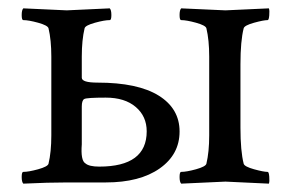

<svg xmlns="http://www.w3.org/2000/svg" viewBox="-20 -439 703 462"><path d="M558.6 -284.2V-131.8Q558.6 -75.2 566.4 -44.9Q568.4 -38.1 591.3 -31.7Q614.3 -25.4 624 -25.4Q627 -25.4 627.9 -13.7Q628.9 -2 627 2.9Q529.3 -2 522.5 -2Q515.6 -2 416 2.9Q412.1 -1 412.1 -13.2Q412.1 -25.4 416 -25.4Q428.7 -25.4 451.7 -31.7Q474.6 -38.1 476.6 -44.9Q483.4 -73.2 483.4 -113.3V-302.7Q483.4 -342.8 476.6 -371.1Q474.6 -377.9 451.7 -384.3Q428.7 -390.6 416 -390.6Q412.1 -390.6 412.1 -402.8Q412.1 -415 416 -418.9Q515.6 -414.1 522.5 -414.1Q529.3 -414.1 627 -418.9Q628.9 -414.1 627.9 -402.3Q627 -390.6 624 -390.6Q614.3 -390.6 591.3 -384.3Q568.4 -377.9 566.4 -371.1Q558.6 -340.8 558.6 -284.2ZM244.1 -418.9Q248 -415 248 -402.8Q248 -390.6 244.1 -390.6Q231.4 -390.6 208.5 -384.3Q185.5 -377.9 183.6 -371.1Q176.8 -342.8 176.8 -302.7V-252Q176.8 -240.2 214.8 -240.2Q311.5 -240.2 361.8 -209Q412.1 -177.7 412.1 -122.6Q412.1 -67.4 364.3 -33.7Q316.4 0 234.4 0H141.6Q95.7 0 36.1 2.9Q32.2 -1 32.2 -13.2Q32.2 -25.4 36.1 -25.4Q48.8 -25.4 71.8 -31.7Q94.7 -38.1 96.7 -44.9Q103.5 -73.2 103.5 -113.3V-302.7Q103.5 -342.8 96.7 -371.1Q94.7 -377.9 71.8 -384.3Q48.8 -390.6 36.1 -390.6Q32.2 -390.6 32.2 -402.8Q32.2 -415 36.1 -418.9Q136.7 -414.1 140.6 -414.1Q144.5 -414.1 244.1 -418.9ZM176.8 -182.6V-91.8Q173.8 -52.7 185.5 -45.9Q194.3 -38.1 218.8 -38.1Q333 -38.1 333 -123Q333 -159.2 306.6 -181.6Q280.3 -204.1 234.4 -204.1Q188.5 -204.1 182.6 -200.7Q176.8 -197.3 176.8 -182.6Z"/></svg>

Font: CrimsonText-Roman
Style: Roman
Weight: 400
Version: Version 0.13